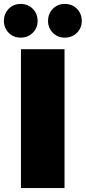

<svg xmlns="http://www.w3.org/2000/svg" viewBox="-57 -959 437 979"><path d="M49.8 0V-708H272V0ZM47.9 -767.1Q11.7 -767.1 -12.7 -791.7Q-37.1 -816.4 -37.1 -852.1Q-37.1 -889.2 -12.7 -914.1Q11.7 -939 47.9 -939Q85 -939 109.9 -914.3Q134.8 -889.6 134.8 -852.1Q134.8 -815.9 109.9 -791.5Q85 -767.1 47.9 -767.1ZM272.9 -767.1Q237.3 -767.1 212.6 -791.7Q188 -816.4 188 -852.1Q188 -889.2 212.4 -914.1Q236.8 -939 272.9 -939Q310.5 -939 335.2 -914.3Q359.9 -889.6 359.9 -852.1Q359.9 -815.9 335 -791.5Q310.1 -767.1 272.9 -767.1Z"/></svg>

Font: SVN-Poppins Black
Style: Regular
Weight: 900
Designer: Ninad Kale (Devanagari), Jonny Pinhorn (Latin)
Foundry: Indian Type Foundry
Version: Version 3.002 2017